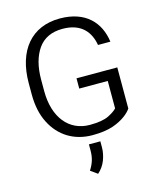

<svg xmlns="http://www.w3.org/2000/svg" viewBox="-138 -817 958 1157"><g transform="rotate(-15 341.5 -239.0)"><path d="M351.1 -346.2V-282.2H528.8V-111.3C519 -99.6 501 -87.4 475.1 -74.2C448.7 -61 409.2 -54.2 356.9 -54.2C228 -54.2 143.1 -156.7 143.1 -321.8V-393.1C143.1 -473.1 160.2 -537.1 193.8 -585C227.5 -632.3 278.3 -656.2 346.2 -656.2C465.3 -656.2 514.6 -587.4 528.3 -506.8H605.5C588.9 -629.9 506.8 -720.7 346.2 -720.7C169.9 -720.7 65.4 -596.2 65.4 -392.1V-321.8C65.4 -252.9 78.1 -193.8 103 -144.5C152.8 -45.4 243.2 9.8 356.4 9.8C407.7 9.8 450.2 3.9 483.9 -7.3C550.8 -30.3 588.4 -64.5 605.5 -89.4V-346.2ZM320.3 57.6V96.7C320.3 141.6 308.6 176.8 285.2 212.4L328.1 243.2C349.1 225.1 365.2 202.1 376 175.3C386.2 147.9 391.6 121.6 391.6 95.7V57.6Z"/></g></svg>

Font: Vazirmatn Light
Style: Regular
Weight: 300
Designer: Saber Rastikerdar
Foundry: Saber Rastikerdar
Version: Version 33.003